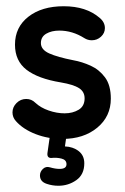

<svg xmlns="http://www.w3.org/2000/svg" viewBox="-20 -435 400 615"><path d="M180 10Q134 10 94 -5.5Q54 -21 31 -47Q20 -59 20 -75Q20 -92 33 -105Q46 -118 64 -118Q81 -118 93 -106Q110 -90 136 -81Q162 -72 187 -72Q213 -72 232 -83.5Q251 -95 251 -120Q251 -141 233.5 -152.5Q216 -164 175 -171Q102 -183 65 -211.5Q28 -240 28 -292Q28 -348 71 -381.5Q114 -415 184 -415Q256 -415 299 -378Q316 -364 316 -345Q316 -329 303.5 -317.5Q291 -306 274 -306Q261 -306 250 -313Q212 -337 170 -337Q145 -337 128 -327Q111 -317 111 -297Q111 -276 137.5 -264Q164 -252 215 -242Q243 -237 270.5 -224.5Q298 -212 316.5 -187Q335 -162 335 -119Q335 -62 291.5 -26Q248 10 180 10ZM195 -15 188 34Q214 35 232 49Q250 63 250 88Q250 124 224.5 142Q199 160 167 160Q148 160 130 154Q108 147 108 127Q108 115 117.5 106Q127 97 140 101Q157 106 171 106Q193 106 193 91Q193 77 177 73Q161 69 144 71Q130 71 132 55L142 -15Z"/></svg>

Font: Dongle
Style: Bold
Weight: 700
Designer: Yanghee Ryu
Foundry: Yanghee Ryu
Version: Version 2.000